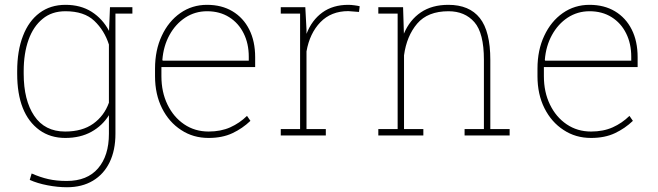

<svg xmlns="http://www.w3.org/2000/svg" viewBox="-20 -558 2709 791"><path d="M525.4 -528.3V-502H455.6V-6.8Q455.6 61 431.6 110.4Q407.7 159.7 362.8 186.5Q317.9 213.4 255.9 213.4Q217.3 213.4 175.5 205.3Q133.8 197.3 102.5 183.1L110.4 156.7Q146 172.4 179.2 179.9Q212.4 187.5 254.9 187.5Q339.4 187.5 384 135.5Q428.7 83.5 428.7 -6.8V-83.5Q402.3 -40.5 356.7 -15.1Q311 10.3 249 10.3Q187.5 10.3 142.6 -22Q50.8 -88.9 50.8 -254.4V-264.6Q50.8 -349.1 74.7 -410.2Q98.1 -471.2 142.8 -504.6Q187.5 -538.1 250 -538.1Q312.5 -538.1 357.7 -509.3Q402.8 -480.5 429.2 -430.7L433.1 -528.3ZM428.7 -134.8V-374.5Q410.2 -432.6 368.4 -472.2Q326.7 -511.7 249.5 -511.7Q193.4 -511.7 155.8 -480.5Q117.2 -449.2 97.4 -393.6Q77.6 -337.9 77.6 -264.6V-254.4Q77.6 -145 121.1 -80.6Q164.6 -16.1 248.5 -16.1Q318.8 -16.1 364 -48.3Q409.2 -80.6 428.7 -134.8Z M839.4 10.3Q775.4 10.3 726.1 -22.5Q676.3 -54.7 647.5 -112.1Q618.7 -169.4 618.7 -244.1V-275.4Q618.7 -351.6 646.5 -410.6Q674.3 -470.2 722.9 -504.2Q771.5 -538.1 833 -538.1Q893.1 -538.1 937.5 -511.7Q982.4 -484.9 1006.8 -436.5Q1031.2 -388.2 1031.2 -322.3V-281.7H645V-244.1Q645 -178.7 669.9 -127.4Q694.8 -75.7 738.8 -45.9Q782.7 -16.1 839.4 -16.1Q889.6 -16.1 928.5 -33.4Q967.3 -50.8 997.6 -80.6L1011.7 -60.1Q979 -28.8 937.5 -9.3Q896 10.3 839.4 10.3ZM648.9 -311 650.4 -308.1H1004.9V-324.2Q1004.9 -378.4 983.9 -420.4Q962.9 -462.9 924.1 -487.3Q885.3 -511.7 833 -511.7Q783.7 -511.7 743.2 -485.4Q703.1 -459 678.2 -413.6Q653.3 -368.2 648.9 -311Z M1322.3 -26.4V0H1136.7V-26.4H1216.3V-502H1136.7V-528.3H1237.8L1242.7 -436.5V-418.5Q1264.6 -475.1 1308.1 -506.6Q1351.6 -538.1 1415 -538.1Q1426.3 -538.1 1440.7 -536.1Q1455.1 -534.2 1461.9 -532.2L1459 -508.8L1415 -512.2Q1344.2 -512.2 1300 -466.6Q1255.9 -420.9 1242.7 -346.2V-26.4Z M1724.1 -26.4V0H1538.6V-26.4H1618.2V-502H1538.6V-528.3H1640.6L1644 -419.4Q1668 -476.1 1713.9 -507.1Q1759.8 -538.1 1827.1 -538.1Q1913.6 -538.1 1956.8 -483.6Q2000 -429.2 2000 -311V-26.4H2079.6V0H1894V-26.4H1973.6V-312Q1973.6 -421.9 1934.3 -466.8Q1895 -511.7 1827.6 -511.7Q1742.2 -511.7 1698.7 -460.7Q1655.3 -409.7 1644.5 -330.1V-26.4Z M2415 10.3Q2351.1 10.3 2301.8 -22.5Q2252 -54.7 2223.1 -112.1Q2194.3 -169.4 2194.3 -244.1V-275.4Q2194.3 -351.6 2222.2 -410.6Q2250 -470.2 2298.6 -504.2Q2347.2 -538.1 2408.7 -538.1Q2468.8 -538.1 2513.2 -511.7Q2558.1 -484.9 2582.5 -436.5Q2606.9 -388.2 2606.9 -322.3V-281.7H2220.7V-244.1Q2220.7 -178.7 2245.6 -127.4Q2270.5 -75.7 2314.5 -45.9Q2358.4 -16.1 2415 -16.1Q2465.3 -16.1 2504.2 -33.4Q2543 -50.8 2573.2 -80.6L2587.4 -60.1Q2554.7 -28.8 2513.2 -9.3Q2471.7 10.3 2415 10.3ZM2224.6 -311 2226.1 -308.1H2580.6V-324.2Q2580.6 -378.4 2559.6 -420.4Q2538.6 -462.9 2499.8 -487.3Q2460.9 -511.7 2408.7 -511.7Q2359.4 -511.7 2318.8 -485.4Q2278.8 -459 2253.9 -413.6Q2229 -368.2 2224.6 -311Z"/></svg>

Font: Battambang Thin
Style: Regular
Weight: 100
Designer: Danh Hong
Version: Version 8.002; ttfautohint (v1.8.3)